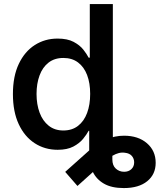

<svg xmlns="http://www.w3.org/2000/svg" viewBox="-20 -748 817 972"><path d="M606.9 204.1Q544.4 204.1 505.9 181.6Q467.3 159.2 449.5 121.1Q431.6 83 431.6 37.1V-111.8H548.8V59.1Q548.8 89.8 566.4 105.7Q584 121.6 608.4 121.6Q630.9 121.6 645 108.4Q659.2 95.2 659.2 73.7Q659.2 55.2 647.5 41.5Q635.7 27.8 612.8 25.4Q596.7 22.9 581.3 26.9Q565.9 30.8 549.3 40.5Q532.7 50.3 512.7 66.9L372.1 193.4L310.1 122.1L437.5 8.3Q472.7 -23.9 517.3 -42.5Q562 -61 607.9 -61Q679.7 -61 723.9 -22.9Q768.1 15.1 768.1 76.2Q768.1 134.8 725.3 169.4Q682.6 204.1 606.9 204.1ZM272 10.3Q206.5 10.3 155.3 -23.2Q104 -56.6 74.7 -119.6Q45.4 -182.6 45.4 -272Q45.4 -361.8 75.2 -424.6Q105 -487.3 156.2 -520Q207.5 -552.7 271.5 -552.7Q321.3 -552.7 352.5 -536.1Q383.8 -519.5 401.6 -497.1Q419.4 -474.6 428.7 -456.1H434.6V-727.5H551.3V0H437V-85.9H428.7Q418.9 -67.4 400.6 -44.9Q382.3 -22.5 351.3 -6.1Q320.3 10.3 272 10.3ZM300.8 -87.4Q344.7 -87.4 375 -110.8Q405.3 -134.3 420.9 -176Q436.5 -217.8 436.5 -272.5Q436.5 -327.6 420.9 -368.4Q405.3 -409.2 375 -431.9Q344.7 -454.6 300.8 -454.6Q255.9 -454.6 225.6 -430.9Q195.3 -407.2 180.2 -366Q165 -324.7 165 -272.5Q165 -219.7 180.4 -178Q195.8 -136.2 226.3 -111.8Q256.8 -87.4 300.8 -87.4Z"/></svg>

Font: Inter Cardless
Style: Medium
Weight: 500
Designer: Rasmus Andersson
Foundry: rsms
Version: Version 4.001;git-9221beed3